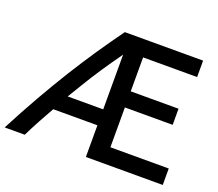

<svg xmlns="http://www.w3.org/2000/svg" viewBox="-123 -867 1185 1042"><g transform="rotate(20 469.0 -346.5)"><path d="M908 8H464V-175H209C177 -118 140 -52 111 8H-5C149 -288 290 -507 431 -701H883V-606H571V-410H847V-317H571V-87H908ZM464 -267V-583C409 -506 357 -430 308 -348L259 -267Z"/></g></svg>

Font: Repo Medium
Style: Regular
Weight: 500
Designer: Stefan Peev
Foundry: Context Ltd
Version: Version 1.502